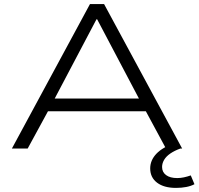

<svg xmlns="http://www.w3.org/2000/svg" viewBox="-20 -725 969 937"><path d="M38 0 419 -705H488L869 0H790L681 -202L723 -182H181L225 -202L115 0ZM451 -631 239 -229 207 -244H698L666 -229L454 -631ZM839 192Q780 192 746.5 166.5Q713 141 713 97Q713 57 743.5 25Q774 -7 836 -28L860 0Q832 10 811.5 24Q791 38 781 55Q771 72 771 90Q771 115 790.5 129.5Q810 144 845 144Q861 144 877.5 140.5Q894 137 911 131L929 174Q912 183 889 187.5Q866 192 839 192Z"/></svg>

Font: Nunito Sans 10pt Expanded Light
Style: Regular
Weight: 300
Width: 7
Designer: Vernon Adams
Foundry: Vernon Adams
Version: Version 3.101;gftools[0.9.27]